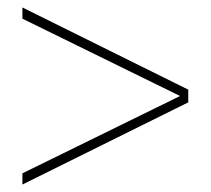

<svg xmlns="http://www.w3.org/2000/svg" viewBox="-20 -549 564 514"><path d="M40 -55V-85L462 -292L40 -499V-529L484 -309V-275Z"/></svg>

Font: Geist Thin
Style: Regular
Weight: 400
Designer: Basement.studio, Andrés Briganti, Mateo Zaragoza
Foundry: Basement.studio, Vercel, Andrés Briganti, Guido Ferreyra, Mateo Zaragoza
Version: Version 1.401